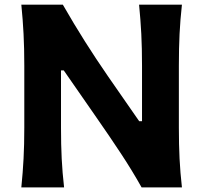

<svg xmlns="http://www.w3.org/2000/svg" viewBox="-20 -809 877 829"><path d="M72.1 0H256.7Q249.4 -63.9 246.4 -123.8Q243.4 -183.8 243.4 -257.9V-505.1H255.2L392 -308.1Q454.3 -218.8 502.6 -145.4Q551 -72 591.3 0H765.5Q758.3 -63.9 755.3 -123.8Q752.3 -183.8 752.3 -257.9V-525.1Q752.3 -601.3 755.3 -662.4Q758.3 -723.6 765.5 -788.8H580.5Q586.9 -723.6 590.1 -662.4Q593.2 -601.3 593.2 -525.1V-285.8H580.9L445.7 -480.5Q394.3 -555 347.1 -629.6Q299.9 -704.2 251.3 -788.8H72.1Q78.6 -723.6 81.7 -662.4Q84.9 -601.3 84.9 -525.1V-257.9Q84.9 -183.8 81.7 -123.8Q78.6 -63.9 72.1 0Z"/></svg>

Font: Pinar-VF-FD
Style: Regular
Weight: 300
Designer: Amin Abedi
Version: Version 3.0